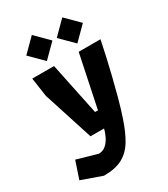

<svg xmlns="http://www.w3.org/2000/svg" viewBox="-266 -802 1002 1146"><g transform="rotate(-30 235.0 -228.5)"><path d="M101 243 -40 193 0 74 140 114Q169 114 189 96.5Q209 79 222.5 52.5Q236 26 242 -1H149L39 -343L20 -473H170L245 -113H265L340 -473H490Q490 -473 483.5 -441.5Q477 -410 465.5 -358Q454 -306 438.5 -243.5Q423 -181 406 -117.5Q389 -54 371 -1Q344 82 311.5 136Q279 190 230 216.5Q181 243 101 243ZM148 -520 58 -610 148 -700 238 -610ZM358 -520 268 -610 358 -700 448 -610Z"/></g></svg>

Font: Rowdies Light
Style: Regular
Weight: 300
Designer: Jaikishan Patel
Version: Version 1.000; ttfautohint (v1.8.3)